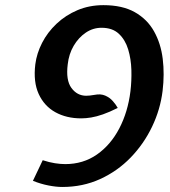

<svg xmlns="http://www.w3.org/2000/svg" viewBox="-20 -734 676 764"><path d="M228 10Q203.5 10 172.8 4Q142 -2 111 -14.5L150 -96.5Q176 -88 198.5 -84.5Q221 -81 239.5 -81Q311 -81 365.8 -119.2Q420.5 -157.5 454.8 -223.2Q489 -289 499 -370.5Q504 -411.5 502.8 -455.5Q501.5 -499.5 490 -537.5Q478.5 -575.5 453 -599.5Q427.5 -623.5 384 -623.5Q350 -623.5 321.2 -604Q292.5 -584.5 273.2 -551.8Q254 -519 249.5 -478Q241.5 -415 264.2 -384Q287 -353 323 -353Q328.5 -353 337.2 -353.8Q346 -354.5 356 -356.5Q380.5 -361.5 398.8 -353.5Q417 -345.5 429.2 -331.5Q441.5 -317.5 448.5 -304.5Q415.5 -288 389.8 -279Q364 -270 342.8 -266.5Q321.5 -263 303 -263Q244.5 -263 200.2 -287.5Q156 -312 134 -360Q112 -408 120.5 -478Q126 -521.5 147.5 -563.5Q169 -605.5 205 -639.5Q241 -673.5 288.2 -693.5Q335.5 -713.5 391.5 -713.5Q467 -713.5 516.5 -685.5Q566 -657.5 593 -609.2Q620 -561 627.5 -500Q635 -439 627 -372.5Q618 -298.5 585.2 -230Q552.5 -161.5 500 -107.2Q447.5 -53 378.5 -21.5Q309.5 10 228 10Z"/></svg>

Font: Expletus Sans SemiBold
Style: Italic
Weight: 600
Italic angle: -7°
Version: Version 7.500